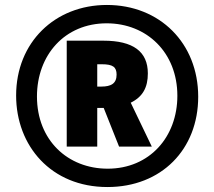

<svg xmlns="http://www.w3.org/2000/svg" viewBox="-20 -744 864 774"><path d="M413 10C631 10 779 -142 779 -354C779 -570 624 -724 411 -724C201 -724 45 -573 45 -359C45 -156 186 10 413 10ZM414 -64C253 -64 129 -179 129 -355C129 -522 241 -650 410 -650C572 -650 695 -532 695 -358C695 -192 583 -64 414 -64ZM249 -153H372V-309H398L460 -153H592L507 -330C556 -354 576 -392 576 -448C576 -536 517 -580 397 -580H249ZM389 -395H372V-485H390C435 -485 450 -474 450 -443C450 -407 427 -395 389 -395Z"/></svg>

Font: Noto Sans Lao Looped ExtraCondensed Black
Style: Regular
Weight: 900
Width: 2
Designer: Mark Frömberg, Ben Mitchell
Foundry: The Fontpad Ltd
Version: Version 1.002